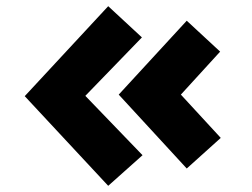

<svg xmlns="http://www.w3.org/2000/svg" viewBox="-20 -590 814 621"><path d="M330 -570 439 -469 256 -280 441 -88 330 11 60 -279ZM692 -423 565 -284 694 -144 584 -45 364 -284 584 -523Z"/></svg>

Font: Syne ExtraBold
Style: Regular
Weight: 800
Designer: Lucas Descroix
Foundry: Bonjour Monde
Version: Version 2.200; ttfautohint (v1.8.4)